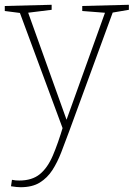

<svg xmlns="http://www.w3.org/2000/svg" viewBox="-26 -546 559 803"><path d="M20 233 24 206Q33 208 40 208.5Q47 209 55 209Q108 209 140.5 182.5Q173 156 195 104.5Q217 53 239 -21L238 -4L55 -498L64 -491L-6 -500V-521L190 -526V-505L85 -492L90 -498L256 -35L249 -36L415 -498L421 -492L318 -500V-521L513 -526V-505L437 -492L447 -498L263 4Q246 50 230 91.5Q214 133 193 165.5Q172 198 140.5 217.5Q109 237 60 237Q45 237 20 233Z"/></svg>

Font: Bitter Thin ExtraLight
Style: Regular
Weight: 250
Version: Version 2.002